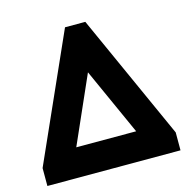

<svg xmlns="http://www.w3.org/2000/svg" viewBox="-106 -827 930 932"><g transform="rotate(-15 359.5 -361.0)"><path d="M352 -482 504 -145H203ZM688 0V-90L403 -722H301L19 -90V0Z"/></g></svg>

Font: Perun
Style: Bold
Weight: 700
Foundry: Copyright (c) Stefan Peev, Context Ltd, 2016
Version: Version 1.089